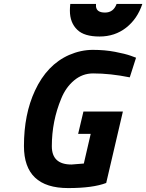

<svg xmlns="http://www.w3.org/2000/svg" viewBox="-20 -946 745 978"><path d="M469 -926V-913Q472 -882 515 -882Q558 -882 574 -926H705Q680 -850 622.5 -805Q565 -760 487 -760Q409 -760 374 -794Q336 -830 336 -892Q336 -907 338 -926ZM327 12Q102 12 102 -202Q102 -364 158 -484Q219 -616 332 -666Q392 -692 453 -692Q514 -692 566 -682Q618 -672 646 -662L673 -652L641 -552Q542 -572 454 -572Q400 -572 357.5 -536.5Q315 -501 292 -444Q244 -329 244 -201Q244 -108 344 -108L407 -113L442 -264H378L405 -378H606L521 -14Q453 12 327 12Z"/></svg>

Font: Titillium Web
Style: Bold Italic
Weight: 700
Italic angle: -13°
Version: Version 1.001;PS 57.000;hotconv 1.0.70;makeotf.lib2.5.55311